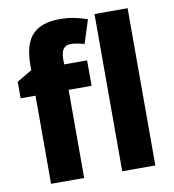

<svg xmlns="http://www.w3.org/2000/svg" viewBox="-85 -839 827 914"><g transform="rotate(-10 329.0 -382.5)"><path d="M359 -426H248V0H88V-426H16V-506L89 -549V-570Q89 -676 132.5 -720.5Q176 -765 264 -765Q303 -765 334.5 -758.5Q366 -752 397 -741L361 -628Q346 -632 329.5 -635.5Q313 -639 294 -639Q248 -639 248 -574V-549H359ZM592 0H432V-760H592Z"/></g></svg>

Font: Noto Sans SemiCondensed ExtraBold
Style: Regular
Weight: 800
Width: 4
Designer: Monotype Design Team
Foundry: Monotype Imaging Inc.
Version: Version 2.013; ttfautohint (v1.8.4.7-5d5b)